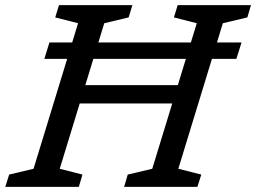

<svg xmlns="http://www.w3.org/2000/svg" viewBox="-40 -724 992 744"><path d="M210.5 -323 232 -394H707L686.5 -323ZM132 -496 151.5 -559.5H896L876 -496ZM262.5 -634 174 -656.5 188.5 -704H473L458.5 -656.5L364 -634L191.5 -70L279.5 -47.5L265.5 0H-19.5L-4.5 -47.5L90 -70ZM722.5 -634 634 -656.5 648.5 -704H932.5L918.5 -656.5L823.5 -634L651 -70L740 -47.5L725 0H441L455 -47.5L550 -70Z"/></svg>

Font: Newsreader 7pt
Style: Italic
Weight: 400
Italic angle: -17°
Designer: Hugues Gentile
Foundry: Production Type
Version: Version 1.003